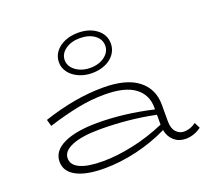

<svg xmlns="http://www.w3.org/2000/svg" viewBox="-145 -1054 1350 1247"><g transform="rotate(-20 529.5 -430.5)"><path d="M1044 -24Q994 13 935 13Q889 13 856.5 -15Q824 -43 815 -91Q713 -41 598 -14Q483 13 374 13Q248 13 180.5 -23.5Q113 -60 113 -127Q113 -201 197 -241Q281 -281 431 -281Q613 -281 812 -235V-248Q812 -337 744 -387.5Q676 -438 536 -438Q443 -438 348.5 -419Q254 -400 142 -365L129 -411Q348 -484 542 -484Q702 -484 783 -421Q864 -358 864 -249V-133Q864 -85 886.5 -60Q909 -35 942 -35Q985 -35 1024 -64ZM381 -34Q480 -34 593.5 -59Q707 -84 812 -130V-198Q629 -236 431 -236Q308 -236 239 -208Q170 -180 170 -130Q170 -83 224 -58.5Q278 -34 381 -34ZM330 -735Q330 -776 354 -807.5Q378 -839 419 -856.5Q460 -874 510 -874Q588 -874 638.5 -835.5Q689 -797 689 -735Q689 -696 666 -664Q643 -632 602 -614Q561 -596 510 -596Q461 -596 419.5 -614.5Q378 -633 354 -664.5Q330 -696 330 -735ZM650 -735Q650 -780 611 -808.5Q572 -837 510 -837Q450 -837 410 -808Q370 -779 370 -735Q370 -707 388.5 -683.5Q407 -660 439 -646Q471 -632 510 -632Q571 -632 610.5 -662Q650 -692 650 -735Z"/></g></svg>

Font: BioRhyme Expanded Light
Style: Regular
Weight: 300
Width: 7
Designer: Aoife Mooney
Foundry: Aoife Mooney Type
Version: Version 1.000